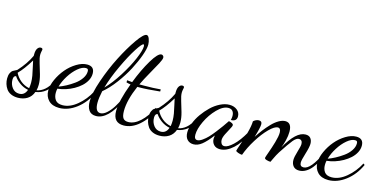

<svg xmlns="http://www.w3.org/2000/svg" viewBox="-111 -1122 3163 1575"><g transform="rotate(15 1470.5 -334.5)"><path d="M-38.1 -80.1Q-38.1 -107.4 -29.3 -125.7Q-20.5 -144 -10.5 -150.1Q-0.5 -156.2 11.5 -161.6Q23.4 -167 25.9 -169.9Q90.3 -240.2 125 -314.9V-327.1Q125 -361.3 136.5 -378.2Q147.9 -395 164.1 -395Q180.2 -395 180.2 -381.8Q180.2 -380.4 177 -366Q173.8 -351.6 173.8 -337.9Q173.8 -311 187 -269.8Q200.2 -228.5 213.1 -182.4Q226.1 -136.2 226.1 -97.2Q226.1 -70.3 220.2 -47.9Q256.3 -54.2 287.1 -80.6Q317.9 -106.9 346.2 -161.1L355 -150.9Q336.9 -98.6 299.8 -68.8Q262.7 -39.1 214.8 -32.2Q199.7 9.3 165.8 30Q131.8 50.8 86.9 50.8Q53.2 50.8 27.8 39.1Q2.4 27.3 -11.2 7.6Q-24.9 -12.2 -31.5 -34.2Q-38.1 -56.2 -38.1 -80.1ZM161.1 -96.2Q161.1 -124 155.8 -155.3Q150.4 -186.5 141.6 -222.9Q132.8 -259.3 129.9 -276.9Q79.1 -192.9 33.2 -147Q49.3 -112.3 81.5 -85.2Q113.8 -58.1 157.2 -48.8Q161.1 -75.2 161.1 -96.2ZM88.9 16.1Q134.8 16.1 151.9 -33.2Q112.3 -41 79.1 -64.7Q45.9 -88.4 28.8 -116.2Q6.8 -114.7 6.8 -81.1Q6.8 -42.5 29.3 -13.2Q51.8 16.1 88.9 16.1Z M629.9 -298.8Q629.9 -269 615 -240.7Q600.1 -212.4 575.2 -189.7Q550.3 -167 518.3 -148.9Q486.3 -130.9 451.2 -119.6Q416 -108.4 381.8 -105Q377.9 -87.4 377.9 -68.8Q377.9 -32.7 396 -8.8Q414.1 15.1 456.5 15.1Q518.1 15.1 579.8 -35.9Q641.6 -86.9 680.7 -162.1L692.9 -152.8Q652.3 -63.5 581.5 -9.8Q510.7 43.9 435.5 43.9Q377 43.9 345.2 11.5Q313.5 -21 313.5 -71.8Q313.5 -115.2 336.9 -166.7Q360.4 -218.3 396.2 -260.7Q432.1 -303.2 478.8 -331.5Q525.4 -359.9 567.9 -359.9Q629.9 -359.9 629.9 -298.8ZM564.9 -329.1Q534.2 -329.1 497.1 -297.9Q460 -266.6 429.9 -219Q399.9 -171.4 386.7 -124Q416 -134.3 448 -151.4Q480 -168.5 512.2 -191.7Q544.4 -214.8 565.2 -245.4Q585.9 -275.9 585.9 -306.2Q585.9 -318.4 581.5 -323.7Q577.1 -329.1 564.9 -329.1Z M1008.8 -646Q1008.8 -612.3 987.3 -552.2Q965.8 -492.2 930.9 -425.5Q896 -358.9 845.5 -291Q794.9 -223.1 742.7 -180.2Q729.5 -119.1 729.5 -79.1Q729.5 -2 773.9 -2Q799.3 -2 826.9 -26.6Q854.5 -51.3 876.5 -85.7Q898.4 -120.1 917.5 -162.1L932.6 -153.8Q846.7 29.8 744.6 29.8Q703.6 29.8 684.1 1.7Q664.6 -26.4 664.6 -73.2Q664.6 -141.1 703.6 -254.6Q742.7 -368.2 794.4 -469.5Q846.2 -570.8 898.4 -645.5Q950.7 -720.2 975.6 -720.2Q990.2 -720.2 999.5 -695.3Q1008.8 -670.4 1008.8 -646ZM970.7 -639.2Q957 -639.2 915.5 -574.7Q874 -510.3 825.7 -407Q777.3 -303.7 751.5 -213.9Q806.2 -269 860.4 -355.2Q914.6 -441.4 946 -515.1Q977.5 -588.9 977.5 -623Q977.5 -639.2 970.7 -639.2Z M1202.6 -318.8V-300.8Q1092.8 -289.1 1026.4 -289.1H1011.7Q956.5 -162.1 956.5 -70.8Q956.5 -27.3 969.5 -9.3Q982.4 8.8 1012.7 8.8Q1064 8.8 1114 -36.9Q1164.1 -82.5 1202.6 -162.1L1215.3 -151.9Q1178.2 -64.9 1115.2 -9.5Q1052.2 45.9 983.4 45.9Q894.5 45.9 894.5 -53.2Q894.5 -139.6 952.6 -293.9Q928.7 -297.4 916.5 -301.8V-319.8Q950.2 -316.4 960.4 -315.9Q1004.9 -430.7 1054.9 -513.9Q1105 -597.2 1134.3 -597.2Q1142.1 -597.2 1148.7 -591.1Q1155.3 -585 1155.3 -575.2Q1155.3 -560.1 1135.7 -522.9Q1116.2 -485.8 1080.8 -423.8Q1045.4 -361.8 1022.5 -313H1059.6Q1143.1 -313 1202.6 -318.8Z M1164.1 -80.1Q1164.1 -107.4 1172.9 -125.7Q1181.6 -144 1191.7 -150.1Q1201.7 -156.2 1213.6 -161.6Q1225.6 -167 1228 -169.9Q1292.5 -240.2 1327.1 -314.9V-327.1Q1327.1 -361.3 1338.6 -378.2Q1350.1 -395 1366.2 -395Q1382.3 -395 1382.3 -381.8Q1382.3 -380.4 1379.2 -366Q1376 -351.6 1376 -337.9Q1376 -311 1389.2 -269.8Q1402.3 -228.5 1415.3 -182.4Q1428.2 -136.2 1428.2 -97.2Q1428.2 -70.3 1422.4 -47.9Q1458.5 -54.2 1489.3 -80.6Q1520 -106.9 1548.3 -161.1L1557.1 -150.9Q1539.1 -98.6 1502 -68.8Q1464.8 -39.1 1417 -32.2Q1401.9 9.3 1367.9 30Q1334 50.8 1289.1 50.8Q1255.4 50.8 1230 39.1Q1204.6 27.3 1190.9 7.6Q1177.2 -12.2 1170.7 -34.2Q1164.1 -56.2 1164.1 -80.1ZM1363.3 -96.2Q1363.3 -124 1357.9 -155.3Q1352.5 -186.5 1343.8 -222.9Q1335 -259.3 1332 -276.9Q1281.2 -192.9 1235.4 -147Q1251.5 -112.3 1283.7 -85.2Q1315.9 -58.1 1359.4 -48.8Q1363.3 -75.2 1363.3 -96.2ZM1291 16.1Q1336.9 16.1 1354 -33.2Q1314.5 -41 1281.2 -64.7Q1248 -88.4 1231 -116.2Q1209 -114.7 1209 -81.1Q1209 -42.5 1231.4 -13.2Q1253.9 16.1 1291 16.1Z M1810.1 -211.9Q1823.2 -210 1836.4 -203.4Q1849.6 -196.8 1849.6 -187Q1849.6 -178.2 1835.2 -153.1Q1820.8 -127.9 1806.4 -98.1Q1792 -68.4 1792 -47.9Q1792 -30.8 1800.5 -17.3Q1809.1 -3.9 1825.7 -3.9Q1855 -3.9 1899.2 -45.4Q1943.4 -86.9 1985.8 -162.1L1996.1 -151.9Q1964.8 -72.3 1908.4 -21.2Q1852.1 29.8 1797.9 29.8Q1763.2 29.8 1744.6 9.3Q1726.1 -11.2 1726.1 -40Q1726.1 -51.8 1729 -68.8Q1683.6 -8.8 1648.4 19Q1613.3 46.9 1577.6 46.9Q1544.4 46.9 1524.2 25.6Q1503.9 4.4 1503.9 -36.1Q1503.9 -71.3 1520 -113.5Q1536.1 -155.8 1564.2 -195.6Q1592.3 -235.4 1627 -268.8Q1661.6 -302.2 1702.4 -322.5Q1743.2 -342.8 1780.8 -342.8Q1820.3 -342.8 1846.2 -322Q1872.1 -301.3 1872.1 -268.1Q1872.1 -225.1 1822.8 -225.1Q1827.6 -243.7 1827.6 -259.8Q1827.6 -284.7 1815.9 -300.3Q1804.2 -315.9 1778.8 -315.9Q1734.4 -315.9 1684.8 -265.4Q1635.3 -214.8 1604 -148.4Q1572.8 -82 1572.8 -33.2Q1572.8 5.9 1599.6 5.9Q1617.2 5.9 1641.4 -11Q1665.5 -27.8 1685.8 -49.1Q1706.1 -70.3 1733.4 -105.5Q1760.7 -140.6 1774.7 -160.6Q1788.6 -180.7 1810.1 -211.9Z M2225.6 22Q2209.5 22 2191.9 16.6Q2174.3 11.2 2174.3 2Q2174.3 -3.9 2190.2 -47.4Q2206.1 -90.8 2221.7 -144Q2237.3 -197.3 2237.3 -228Q2237.3 -266.1 2212.4 -266.1Q2184.1 -266.1 2139.4 -221.2Q2094.7 -176.3 2052 -107.7Q2009.3 -39.1 1985.4 26.9Q1970.2 26.9 1950.7 19.8Q1931.2 12.7 1931.2 5.9Q1931.2 1.5 1948.2 -47.4Q1965.3 -96.2 1982.7 -159.4Q2000 -222.7 2000.5 -261.2Q2007.3 -269 2020.3 -275.6Q2033.2 -282.2 2046.4 -282.2Q2073.2 -282.2 2073.2 -255.9Q2073.2 -227.1 2047.4 -142.1Q2069.8 -177.2 2093.8 -208.3Q2117.7 -239.3 2145.8 -268.6Q2173.8 -297.9 2203.4 -314.9Q2232.9 -332 2258.3 -332Q2312.5 -332 2312.5 -255.9Q2312.5 -221.7 2302.5 -181.6Q2292.5 -141.6 2281.2 -115.2Q2366.2 -269 2447.3 -269Q2476.6 -269 2490.5 -251.2Q2504.4 -233.4 2504.4 -205.1Q2504.4 -177.2 2485.8 -117.4Q2467.3 -57.6 2467.3 -38.1Q2467.3 -3.9 2497.6 -3.9Q2559.6 -3.9 2631.3 -162.1L2643.6 -147.9Q2630.9 -114.3 2613.8 -84.2Q2596.7 -54.2 2575 -27.3Q2553.2 -0.5 2526.1 15.1Q2499 30.8 2470.2 30.8Q2437 30.8 2420.2 10.5Q2403.3 -9.8 2403.3 -42Q2403.3 -67.4 2418.5 -116.7Q2433.6 -166 2433.6 -184.1Q2433.6 -202.1 2425.3 -211.2Q2417 -220.2 2404.3 -220.2Q2381.3 -220.2 2355 -187.7Q2328.6 -155.3 2273.4 -70.8Q2264.2 -56.2 2256.1 -41Q2248 -25.9 2238 -4.4Q2228 17.1 2225.6 22Z M2915.5 -298.8Q2915.5 -269 2900.6 -240.7Q2885.7 -212.4 2860.8 -189.7Q2835.9 -167 2804 -148.9Q2772 -130.9 2736.8 -119.6Q2701.7 -108.4 2667.5 -105Q2663.6 -87.4 2663.6 -68.8Q2663.6 -32.7 2681.6 -8.8Q2699.7 15.1 2742.2 15.1Q2803.7 15.1 2865.5 -35.9Q2927.2 -86.9 2966.3 -162.1L2978.5 -152.8Q2938 -63.5 2867.2 -9.8Q2796.4 43.9 2721.2 43.9Q2662.6 43.9 2630.9 11.5Q2599.1 -21 2599.1 -71.8Q2599.1 -115.2 2622.6 -166.7Q2646 -218.3 2681.9 -260.7Q2717.8 -303.2 2764.4 -331.5Q2811 -359.9 2853.5 -359.9Q2915.5 -359.9 2915.5 -298.8ZM2850.6 -329.1Q2819.8 -329.1 2782.7 -297.9Q2745.6 -266.6 2715.6 -219Q2685.5 -171.4 2672.4 -124Q2701.7 -134.3 2733.6 -151.4Q2765.6 -168.5 2797.9 -191.7Q2830.1 -214.8 2850.8 -245.4Q2871.6 -275.9 2871.6 -306.2Q2871.6 -318.4 2867.2 -323.7Q2862.8 -329.1 2850.6 -329.1Z"/></g></svg>

Font: Dancing Script OT
Style: Regular
Weight: 400
Foundry: Pablo Impallari. www.impallari.com
Version: Version 1.000